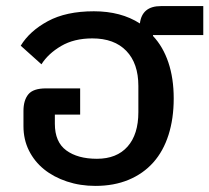

<svg xmlns="http://www.w3.org/2000/svg" viewBox="-20 -598 687 630"><path d="M293 12Q243 12 199.5 -2.5Q156 -17 124.5 -42.5Q93 -68 75 -104Q57 -140 57 -184V-234Q57 -269 73 -288.5Q89 -308 131 -308H243V-222H160V-192Q160 -132 197.5 -104.5Q235 -77 298 -77Q363 -77 398.5 -117Q434 -157 434 -230V-316Q434 -390 394.5 -431Q355 -472 283 -472Q223 -472 180.5 -447Q138 -422 116 -387L48 -448Q77 -496 137 -528.5Q197 -561 288 -561Q377 -561 439 -521Q446 -578 508 -578H647V-483H482V-480Q515 -445 532.5 -393Q550 -341 550 -275Q550 -209 533 -155.5Q516 -102 483 -65Q450 -28 402 -8Q354 12 293 12Z"/></svg>

Font: IBM Plex Sans Thai Medm
Style: Regular
Weight: 500
Designer: Mike Abbink, Paul van der Laan, Pieter van Rosmalen, Ben Mitchell, Mark Frömberg
Foundry: Bold Monday
Version: Version 1.2